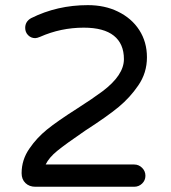

<svg xmlns="http://www.w3.org/2000/svg" viewBox="-20 -712 653 733"><path d="M62.5 -50.8Q62.5 -102.5 92.8 -145.5Q120.1 -185.5 159.2 -217.3Q198.2 -249 276.4 -298.8Q333 -335 371.1 -363.3Q453.1 -424.8 453.1 -486.3Q453.1 -544.9 414.6 -575.7Q376 -606.4 299.8 -606.4Q211.9 -606.4 132.8 -571.3Q121.1 -566.4 114.3 -566.4Q98.6 -566.4 87.4 -577.6Q76.2 -588.9 76.2 -605.5Q76.2 -629.9 98.6 -642.6Q198.2 -692.4 315.4 -692.4Q379.9 -692.4 429.7 -668Q482.4 -642.6 511.7 -597.2Q541 -551.8 541 -493.2Q541 -433.6 507.8 -385.7Q476.6 -339.8 433.1 -303.7Q389.6 -267.6 304.7 -212.9Q230.5 -162.1 198.7 -136.2Q167 -110.4 154.3 -84H492.2Q509.8 -84 522.5 -71.3Q535.2 -58.6 535.2 -41Q535.2 -23.4 522.5 -11.2Q509.8 1 492.2 1H115.2Q91.8 1 77.1 -13.2Q62.5 -27.3 62.5 -50.8Z"/></svg>

Font: jf-openhuninn-2.1
Style: Regular
Weight: 400
Designer: [Kosugi Maru]
Designed by MOTOYA      

[Varela Round]
Joe Prince (Latin component); Avraham Cornfeld (Hebrew component)
Foundry: justfont Co., Ltd.
Version: 2.1